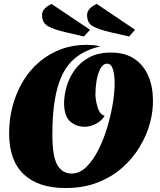

<svg xmlns="http://www.w3.org/2000/svg" viewBox="-20 -926 807 968"><path d="M310 22Q173 22 99.5 -47.5Q26 -117 26 -253Q26 -328 44.5 -395Q63 -462 97 -518Q131 -574 179 -614.5Q227 -655 287 -677.5Q347 -700 416 -700Q432 -700 449 -698.5Q466 -697 485 -692Q433 -680 393 -657Q353 -634 324.5 -598Q296 -562 278.5 -511.5Q261 -461 252.5 -395.5Q244 -330 244 -248Q244 -136 269.5 -93.5Q295 -51 341 -51Q381 -51 415 -84Q449 -117 476 -170.5Q503 -224 521.5 -286.5Q540 -349 549.5 -409Q559 -469 558 -514Q557 -553 548.5 -579Q540 -605 520 -605Q500 -605 486.5 -580.5Q473 -556 467 -520Q461 -484 461 -448Q463 -412 473.5 -380.5Q484 -349 508 -342Q490 -315 462.5 -301Q435 -287 407 -287Q365 -287 334.5 -313Q304 -339 303 -404Q303 -444 315.5 -488.5Q328 -533 356 -572.5Q384 -612 429.5 -636.5Q475 -661 539 -661Q610 -661 656.5 -630Q703 -599 726.5 -546Q750 -493 751 -427Q753 -369 736.5 -307Q720 -245 685 -186.5Q650 -128 597 -81Q544 -34 472.5 -6Q401 22 310 22ZM631 -742 539 -763Q478 -777 448.5 -793.5Q419 -810 419 -850Q419 -868 432.5 -882.5Q446 -897 468 -906L661 -776ZM403 -742 313 -763Q252 -777 222 -794Q192 -811 192 -851Q192 -868 205.5 -882.5Q219 -897 240 -906L434 -776Z"/></svg>

Font: Sansita Swashed Light Black
Style: Regular
Weight: 900
Version: Version 1.003